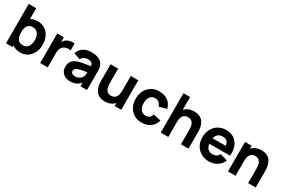

<svg xmlns="http://www.w3.org/2000/svg" viewBox="103 -1871 4487 3039"><g transform="rotate(30 2346.5 -352.0)"><path d="M335 15Q254.5 15 200.5 -22.5Q146.5 -60 119.2 -124.5Q92 -189 92 -270Q92 -351 119 -415.5Q146 -480 198.5 -517.5Q251 -555 328 -555Q405.5 -555 463 -518Q520.5 -481 552.2 -416.8Q584 -352.5 584 -270Q584 -189 552.8 -124.5Q521.5 -60 465.5 -22.5Q409.5 15 335 15ZM69 0V-720H206V-370H189V0ZM313 -106Q357 -106 385 -128Q413 -150 426.5 -187.2Q440 -224.5 440 -270Q440 -315 426 -352.2Q412 -389.5 382.8 -411.8Q353.5 -434 308 -434Q265.5 -434 239.2 -413.5Q213 -393 201 -356Q189 -319 189 -270Q189 -221 201 -184Q213 -147 240.2 -126.5Q267.5 -106 313 -106Z M694 0V-540H814V-408L801 -425Q811.5 -453 829 -476Q846.5 -499 872 -514Q891.5 -526 914.5 -532.8Q937.5 -539.5 962 -541.2Q986.5 -543 1011 -540V-413Q988.5 -420 958.8 -417.8Q929 -415.5 905 -404Q881 -393 864.5 -374.8Q848 -356.5 839.5 -331.8Q831 -307 831 -276V0Z M1246 15Q1188 15 1147.8 -7.2Q1107.5 -29.5 1086.8 -66.8Q1066 -104 1066 -149Q1066 -186.5 1077.5 -217.5Q1089 -248.5 1114.8 -272.2Q1140.5 -296 1184 -312Q1214 -323 1255.5 -331.5Q1297 -340 1349.5 -347.8Q1402 -355.5 1465 -365L1416 -338Q1416 -386 1393 -408.5Q1370 -431 1316 -431Q1286 -431 1253.5 -416.5Q1221 -402 1208 -365L1085 -404Q1105.5 -471 1162 -513Q1218.5 -555 1316 -555Q1387.5 -555 1443 -533Q1498.5 -511 1527 -457Q1543 -427 1546 -397Q1549 -367 1549 -330V0H1430V-111L1447 -88Q1407.5 -33.5 1361.8 -9.2Q1316 15 1246 15ZM1275 -92Q1312.5 -92 1338.2 -105.2Q1364 -118.5 1379.2 -135.5Q1394.5 -152.5 1400 -164Q1410.5 -186 1412.2 -215.2Q1414 -244.5 1414 -264L1454 -254Q1393.5 -244 1356 -237.2Q1318.5 -230.5 1295.5 -225Q1272.5 -219.5 1255 -213Q1235 -205 1222.8 -195.8Q1210.5 -186.5 1204.8 -175.5Q1199 -164.5 1199 -151Q1199 -132.5 1208.2 -119.2Q1217.5 -106 1234.5 -99Q1251.5 -92 1275 -92Z M1880 16Q1816.5 16 1776.5 -5.5Q1736.5 -27 1714.2 -60Q1692 -93 1682.5 -128.8Q1673 -164.5 1671 -194Q1669 -223.5 1669 -237V-540H1807V-285Q1807 -266.5 1809 -237.8Q1811 -209 1821.5 -180Q1832 -151 1855.8 -131.5Q1879.5 -112 1923 -112Q1940.5 -112 1960.5 -117.5Q1980.5 -123 1998 -138.8Q2015.5 -154.5 2026.8 -185.2Q2038 -216 2038 -266L2116 -229Q2116 -165 2090 -109Q2064 -53 2011.8 -18.5Q1959.5 16 1880 16ZM2055 0V-179H2038V-540H2175V0Z M2553 15Q2469 15 2409 -22.5Q2349 -60 2317 -124.5Q2285 -189 2285 -270Q2285 -352 2318.2 -416.5Q2351.5 -481 2412 -518Q2472.5 -555 2555 -555Q2650.5 -555 2715.2 -506.8Q2780 -458.5 2798 -375L2662 -339Q2650 -381 2620.2 -404.5Q2590.5 -428 2553 -428Q2510 -428 2482.5 -407.2Q2455 -386.5 2442 -350.8Q2429 -315 2429 -270Q2429 -199.5 2460.2 -155.8Q2491.5 -112 2553 -112Q2599 -112 2623 -133Q2647 -154 2659 -193L2798 -164Q2775 -78 2711 -31.5Q2647 15 2553 15Z M3266 0V-255Q3266 -273.5 3264 -302.2Q3262 -331 3251.5 -360Q3241 -389 3217.2 -408.5Q3193.5 -428 3150 -428Q3132.5 -428 3112.5 -422.5Q3092.5 -417 3075 -401.2Q3057.5 -385.5 3046.2 -355Q3035 -324.5 3035 -274L2957 -311Q2957 -375 2983 -431Q3009 -487 3061.2 -521.5Q3113.5 -556 3193 -556Q3256.5 -556 3296.5 -534.5Q3336.5 -513 3358.8 -480Q3381 -447 3390.5 -411.2Q3400 -375.5 3402 -346Q3404 -316.5 3404 -303V0ZM2897 0V-720H3018V-350H3035V0Z M3785 15Q3702 15 3638.8 -20.8Q3575.5 -56.5 3539.8 -119.2Q3504 -182 3504 -263Q3504 -351.5 3539 -417Q3574 -482.5 3635.5 -518.8Q3697 -555 3777 -555Q3862 -555 3921.5 -515Q3981 -475 4009.5 -402.5Q4038 -330 4029.5 -232H3895V-282Q3895 -364.5 3868.8 -400.8Q3842.5 -437 3783 -437Q3713.5 -437 3680.8 -394.8Q3648 -352.5 3648 -270Q3648 -194.5 3680.8 -153.2Q3713.5 -112 3777 -112Q3817 -112 3845.5 -129.5Q3874 -147 3889 -180L4025 -141Q3994.5 -67 3928.8 -26Q3863 15 3785 15ZM3606 -232V-333H3964V-232Z M4495 0V-255Q4495 -273.5 4493 -302.2Q4491 -331 4480.5 -360Q4470 -389 4446.2 -408.5Q4422.5 -428 4379 -428Q4361.5 -428 4341.5 -422.5Q4321.5 -417 4304 -401.2Q4286.5 -385.5 4275.2 -355Q4264 -324.5 4264 -274L4186 -311Q4186 -375 4212 -431Q4238 -487 4290.2 -521.5Q4342.5 -556 4422 -556Q4485.5 -556 4525.5 -534.5Q4565.5 -513 4587.8 -480Q4610 -447 4619.5 -411.2Q4629 -375.5 4631 -346Q4633 -316.5 4633 -303V0ZM4126 0V-540H4247V-361H4264V0Z"/></g></svg>

Font: Manrope ExtraLight ExtraBold
Style: Regular
Weight: 800
Version: Version 4.504